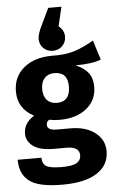

<svg xmlns="http://www.w3.org/2000/svg" viewBox="-67 -878 684 1143"><g transform="rotate(-5 275.5 -306.0)"><path d="M193 -655Q193 -684 220 -738L266 -834H345L318 -719Q351 -693 351 -655Q351 -622 328.5 -599.5Q306 -577 272 -577Q238 -577 215.5 -599Q193 -621 193 -655ZM514 -617 551 -500Q499 -479 398 -479Q450 -457 474 -425Q498 -393 498 -342Q498 -263 437.5 -213.5Q377 -164 275 -164Q242 -164 214 -170Q197 -161 197 -140Q197 -108 255 -108H335Q427 -108 482.5 -65Q538 -22 538 46Q538 129 466.5 175.5Q395 222 260 222Q117 222 61.5 179Q6 136 6 51H148Q148 87 171.5 102Q195 117 264 117Q329 117 354 101.5Q379 86 379 57Q379 5 303 5H226Q144 5 103.5 -24.5Q63 -54 63 -100Q63 -162 126 -202Q31 -252 31 -354Q31 -443 95 -495.5Q159 -548 264 -548Q344 -546 399.5 -564Q455 -582 514 -617ZM268 -444Q231 -444 209.5 -420.5Q188 -397 188 -356Q188 -313 209.5 -289.5Q231 -266 268 -266Q348 -266 348 -358Q348 -444 268 -444Z"/></g></svg>

Font: FiraGO
Style: Bold
Weight: 700
Designer: bBox Type
Foundry: bBox Type GmbH
Version: Version 1.001;PS 001.001;hotconv 1.0.88;makeotf.lib2.5.64775